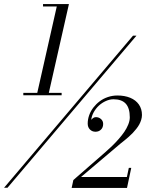

<svg xmlns="http://www.w3.org/2000/svg" viewBox="-37 -826 727 947"><path d="M78 -368H146.8L243 -794H175.2V-806H303L203.8 -368H267V-356H78ZM619 -650H636L0 100H-17ZM413 -235Q418.6 -241.5 424 -244.9Q429.4 -248.2 436.4 -248.2Q450.2 -248.2 461 -238.9Q471.8 -229.6 471.8 -214.6Q471.8 -197.1 461 -186.7Q450.2 -176.2 434 -176.2Q417.8 -176.2 406.7 -187.2Q395.6 -198.1 395.6 -216.4Q395.6 -237.2 402.9 -257.8Q410.1 -278.2 423.6 -295.6Q437 -313 454.8 -326.4Q472.6 -339.8 495.2 -347.4Q517.9 -355 542 -355Q578.2 -355 605.6 -343.6Q632.9 -332.2 648.1 -310.4Q663.2 -288.6 663.2 -259Q663.2 -247.1 659.4 -234.8Q655.6 -222.5 649.9 -212.1Q644.2 -201.6 635.1 -190.2Q626 -178.9 618 -170.4Q610 -162 598.8 -152Q587.5 -142 580.2 -136.1Q573 -130.2 563 -122.2Q559.4 -119.4 557.6 -118L362.6 47H588.8L598.4 2H610.4L589.4 101H316.4L324.8 62L483.8 -76.6Q500.9 -91.5 515.9 -106.1Q531 -120.6 547.6 -139.4Q564.2 -158.2 576.1 -175.6Q587.9 -192.9 595.6 -211.8Q603.2 -230.8 603.2 -247Q603.2 -293.1 583.1 -314.8Q563 -336.4 522.8 -336.4Q504.2 -336.4 485.2 -327.8Q466.1 -319.2 451 -305.4Q435.9 -291.5 425.4 -272.8Q415 -254.1 413 -235Z"/></svg>

Font: Bodoni* 11
Style: Italic
Weight: 400
Italic angle: -13°
Version: Version 1.002